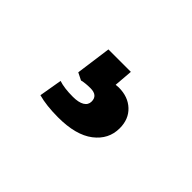

<svg xmlns="http://www.w3.org/2000/svg" viewBox="-46 -202 599 599"><g transform="rotate(45 253.0 97.5)"><path d="M129 218 142 142Q166 150 204 150Q229 150 242.5 142Q256 134 256 119Q256 92 224 92Q202 92 186 96L162 84L178 -33H277L272 29L285 28Q326 28 351.5 52Q377 76 377 116Q377 165 336 196.5Q295 228 217 228Q165 228 129 218Z"/></g></svg>

Font: BLUETTI 2.0
Style: Bold
Weight: 700
Designer: Stijn de Vries
Foundry: tokotype
Version: Version 2.005;October 31, 2023;FontCreator 14.0.0.2814 64-bi